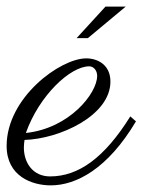

<svg xmlns="http://www.w3.org/2000/svg" viewBox="-37 -533 430 579"><path d="M37 -111C142 -114 296 -184 296 -287C296 -338 257 -357 223 -357C145 -357 -17 -239 -17 -93C-17 -1 60 26 116 26C193 26 288 -24 373 -167L356 -182C278 -57 200 -1 114 -1C63 -1 35 -41 35 -88C35 -96 36 -104 37 -111ZM41 -132C81 -245 175 -333 232 -333C245 -333 256 -321 256 -304C256 -252 173 -146 41 -132ZM342 -513H281L194 -418H228Z"/></svg>

Font: Parisienne
Style: Regular
Weight: 400
Designer: Astigmatic (AOETI)
Foundry: Astigmatic (AOETI)
Version: Version 1.000